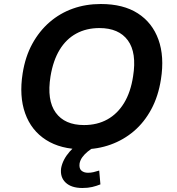

<svg xmlns="http://www.w3.org/2000/svg" viewBox="-20 -735 883 958"><path d="M393 10Q283 10 209.5 -37Q136 -84 105.5 -169.5Q75 -255 93 -369Q106 -452 141 -516Q176 -580 227.5 -624.5Q279 -669 343.5 -692Q408 -715 483 -715Q595 -715 667.5 -668.5Q740 -622 770.5 -537.5Q801 -453 783 -339Q770 -255 735 -190Q700 -125 648.5 -81Q597 -37 532 -13.5Q467 10 393 10ZM399 -111Q465 -111 515.5 -139Q566 -167 599 -221Q632 -275 644 -354Q663 -472 618 -533.5Q573 -595 476 -595Q411 -595 360.5 -567.5Q310 -540 277.5 -486.5Q245 -433 232 -354Q213 -235 258 -173Q303 -111 399 -111ZM391 203Q336 203 307.5 176Q279 149 285 104Q293 61 328 21Q363 -19 414 -43L450 0Q434 8 418 21Q402 34 391 49Q380 64 377 81Q374 106 386.5 116.5Q399 127 419 127Q433 127 446 124Q459 121 475 116L481 185Q461 193 440 198Q419 203 391 203Z"/></svg>

Font: Nunito Sans 6pt
Style: Bold Italic
Weight: 700
Italic angle: -9°
Version: Version 3.101;gftools[0.9.27]